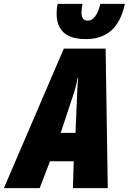

<svg xmlns="http://www.w3.org/2000/svg" viewBox="-78 -967 662 987"><path d="M364 -766C465 -766 537 -819 564 -947H438C424 -890 402 -861 373 -861C351 -861 341 -876 341 -902C341 -914 343 -931 346 -947H218C215 -931 213 -910 213 -899C213 -817 254 -766 364 -766ZM-58 0H126L179 -138H301L297 0H476L465 -717H250ZM234 -284 296 -471C307 -504 315 -532 321 -567H324C320 -530 319 -500 318 -468L310 -284Z"/></svg>

Font: Noto Sans UI Condensed Black
Style: Italic
Weight: 900
Width: 3
Italic angle: -192°
Designer: Monotype Design Team
Foundry: Monotype Imaging Inc.
Version: Version 1.901